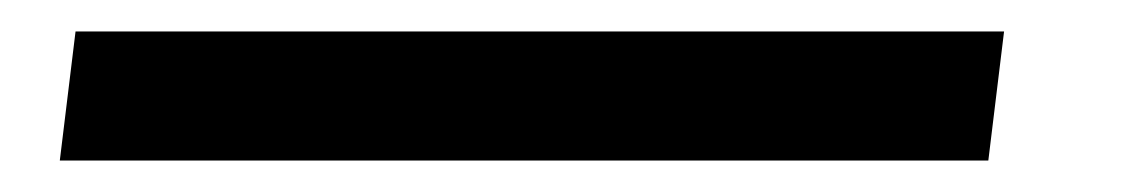

<svg xmlns="http://www.w3.org/2000/svg" viewBox="-20 95 715 122"><path d="M618 115H28L18 197H608Z"/></svg>

Font: Charger
Style: BdIt
Weight: 400
Designer: Jasper
Foundry: Cannot Into Space Fonts
Version: Version 0.98